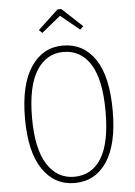

<svg xmlns="http://www.w3.org/2000/svg" viewBox="-59 -924 686 978"><g transform="rotate(-5 283.5 -434.5)"><path d="M185.1 -766.1 168.9 -782.2 272.9 -878.9H292L396 -782.2L378.9 -766.1L282.2 -845.2ZM283.2 -692.9Q387.7 -692.9 447.8 -604.7Q507.8 -516.6 507.8 -339.8Q507.8 -168.9 448.2 -79.6Q388.7 9.8 283.2 9.8Q180.2 9.8 119.6 -79.3Q59.1 -168.5 59.1 -338.9Q59.1 -512.2 119.9 -602.5Q180.7 -692.9 283.2 -692.9ZM283.2 -660.2Q196.3 -660.2 145.8 -580.6Q95.2 -501 95.2 -338.9Q95.2 -180.7 146 -101.3Q196.8 -22 283.2 -22Q373.5 -22 422.4 -100.3Q471.2 -178.7 471.2 -339.8Q471.2 -502.9 421.6 -581.5Q372.1 -660.2 283.2 -660.2Z"/></g></svg>

Font: Fira Sans Compressed UltraLight
Style: Regular
Weight: 200
Width: 1
Designer: Carrois Corporate & Edenspiekermann AG
Foundry: Carrois Corporate GbR & Edenspiekermann AG
Version: Version 4.203;PS 004.203;hotconv 1.0.88;makeotf.lib2.5.64775